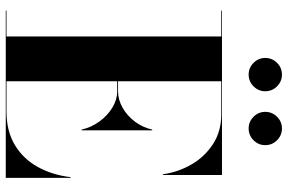

<svg xmlns="http://www.w3.org/2000/svg" viewBox="-186 -812 998 666"><g transform="rotate(90 313.0 -479.0)"><path d="M17 0V-2.5H106.5V-747.5H17V-750H587V-545H584.5Q577 -598.5 550.2 -644.5Q523.5 -690.5 479.5 -719Q435.5 -747.5 377 -747.5H262V-2.5H366.5Q435.5 -2.5 483.5 -31.8Q531.5 -61 559.2 -111.2Q587 -161.5 594.5 -225H597V0ZM429.5 -263Q422 -296.5 401.5 -324.8Q381 -353 353.2 -369.8Q325.5 -386.5 297 -386.5H220V-389.5H297Q325.5 -389.5 353.2 -405Q381 -420.5 401.5 -447.5Q422 -474.5 429.5 -508H432V-263ZM425.5 -842.5Q402 -842.5 385 -859.5Q368 -876.5 368 -900Q368 -924 385 -941Q402 -958 425.5 -958Q449.5 -958 466.5 -941Q483.5 -924 483.5 -900Q483.5 -876.5 466.5 -859.5Q449.5 -842.5 425.5 -842.5ZM238.5 -842.5Q215 -842.5 198 -859.5Q181 -876.5 181 -900Q181 -924 198 -941Q215 -958 238.5 -958Q262.5 -958 279.5 -941Q296.5 -924 296.5 -900Q296.5 -876.5 279.5 -859.5Q262.5 -842.5 238.5 -842.5Z"/></g></svg>

Font: Bodoni Moda 72pt
Style: Bold
Weight: 700
Designer: Owen Earl
Foundry: indestructible type
Version: Version 2.004